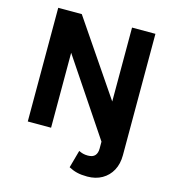

<svg xmlns="http://www.w3.org/2000/svg" viewBox="-131 -808 1031 1142"><g transform="rotate(15 384.5 -237.5)"><path d="M549 16 229 -461.5V0H85.5V-700H230.5L549 -231.5ZM511.5 225Q474.5 225 448 218.5Q421.5 212 396.5 198.5L426.5 90Q439.5 96.5 452.5 100Q465.5 103.5 482.5 103.5Q513 103.5 526.5 88Q540 72.5 540 45V-700H684V47.5Q684 101 662.5 140.8Q641 180.5 602 202.8Q563 225 511.5 225Z"/></g></svg>

Font: Geologica Cursive SemiBold
Style: Regular
Weight: 600
Designer: Sindre Bremnes, Frode Helland
Foundry: Monokrom Skriftforlag AS
Version: Version 1.010;gftools[0.9.28]